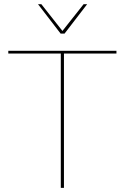

<svg xmlns="http://www.w3.org/2000/svg" viewBox="-20 -905 601 925"><path d="M541 -660.2V-647H288.1V0H272.9V-647H20V-660.2ZM163.1 -884.8H179.2L280.8 -755.9L382.8 -884.8H399.9L291 -743.2H272Z"/></svg>

Font: Human Sans Thin
Style: Regular
Weight: 100
Designer: Tim Radville
Foundry: Continuum
Version: Version 1.000;FEAKit 1.0